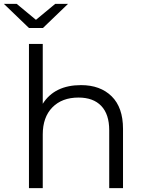

<svg xmlns="http://www.w3.org/2000/svg" viewBox="-50 -968 747 988"><path d="M367 -530Q466 -530 524.5 -472.5Q583 -415 583 -305V0H512V-298Q512 -380 471 -423Q430 -466 354 -466Q269 -466 219.5 -415.5Q170 -365 170 -276V0H99V-742H170V-434Q231 -530 367 -530ZM-30 -948H36L135 -866L234 -948H300L171 -824H99Z"/></svg>

Font: Belfius21
Style: Regular
Weight: 400
Designer: Montserrat's base design by Julieta Ulanovsky, modified by Coast SPRL for Belfius Bank NV.
Foundry: Montserrat's base design by Julieta Ulanovsky, modified by Coast SPRL for Belfius Bank NV.
Version: Version 2.000;FEAKit 1.0